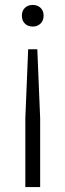

<svg xmlns="http://www.w3.org/2000/svg" viewBox="-20 -567 265 777"><path d="M112.5 -547Q132 -547 144.2 -535.2Q156.5 -523.5 156.5 -503.5Q156.5 -484 144.2 -471.8Q132 -459.5 112.5 -459.5Q93 -459.5 80.8 -471.5Q68.5 -483.5 68.5 -503.5Q68.5 -523.5 80.8 -535.2Q93 -547 112.5 -547ZM94 -367.5H131L142.5 -88.5V190H82.5V-88.5Z"/></svg>

Font: Encode Sans Semi Condensed Light
Style: Regular
Weight: 300
Width: 4
Designer: Multiple Designers
Foundry: Impallari Type
Version: Version 3.000; ttfautohint (v1.8.3) -l 8 -r 50 -G 200 -x 14 